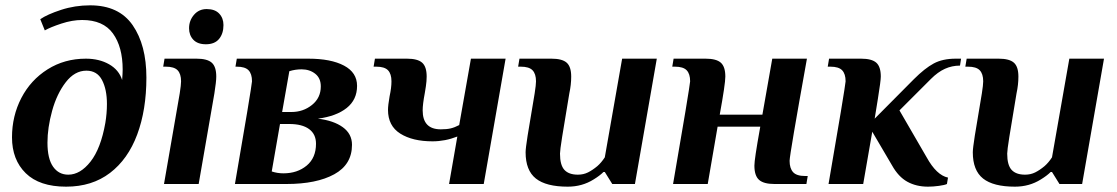

<svg xmlns="http://www.w3.org/2000/svg" viewBox="-20 -690 4188 720"><path d="M25 -175Q25 -255 60 -322.5Q95 -390 158.5 -430Q222 -470 302 -470Q352 -470 389 -449Q426 -428 438 -390Q440 -416 440 -429Q440 -514 403.5 -564.5Q367 -615 288 -615Q251 -615 210 -601.5Q169 -588 148 -576L131 -618Q157 -636 209 -653Q261 -670 318 -670Q426 -670 477.5 -595.5Q529 -521 529 -399Q529 -278 494.5 -185.5Q460 -93 392.5 -41.5Q325 10 228 10Q128 10 76.5 -40.5Q25 -91 25 -175ZM375 -229Q381 -265 381 -300Q381 -355 362.5 -390Q344 -425 304 -425Q260 -425 226.5 -381.5Q193 -338 175.5 -274.5Q158 -211 158 -155Q158 -95 179 -65Q200 -35 236 -35Q281 -35 319.5 -84Q358 -133 375 -229Z M689 -584Q689 -613 707.5 -634.5Q726 -656 755 -656Q786 -656 802 -639Q818 -622 818 -596Q818 -564 801.5 -544Q785 -524 752 -524Q721 -524 705 -541Q689 -558 689 -584ZM654 -340Q659 -372 659 -385Q659 -413 646 -426.5Q633 -440 602 -440H592L597 -470H717Q757 -470 774 -455Q791 -440 791 -403Q791 -384 784 -340L725 0H595Z M907 -270Q925 -379 925 -385Q925 -413 912 -426.5Q899 -440 868 -440H863L868 -470H1136Q1221 -470 1270 -444Q1319 -418 1319 -368Q1319 -316 1280 -285Q1241 -254 1172 -245Q1231 -238 1265.5 -213Q1300 -188 1300 -147Q1300 -73 1233.5 -36.5Q1167 0 1054 0H861ZM1073 -270Q1117 -270 1150 -296.5Q1183 -323 1183 -366Q1183 -397 1162 -413.5Q1141 -430 1111 -430Q1087 -430 1065 -423L1038 -270ZM1165 -151Q1165 -187 1139 -206Q1113 -225 1065 -225H1030L999 -47Q1020 -40 1043 -40Q1095 -40 1130 -69Q1165 -98 1165 -151Z M1695 -178Q1649 -160 1602 -160Q1527 -160 1481 -189Q1435 -218 1435 -278Q1435 -295 1441 -329Q1448 -361 1448 -385Q1448 -413 1435 -426.5Q1422 -440 1391 -440H1381L1386 -470H1506Q1546 -470 1563 -455Q1580 -440 1580 -403Q1580 -386 1577 -366Q1574 -346 1573 -341Q1565 -299 1565 -276Q1565 -205 1633 -205Q1655 -205 1670 -208.5Q1685 -212 1702 -221L1746 -470H1876L1794 0H1664Z M1951 -119Q1951 -133 1958.5 -181Q1966 -229 1985 -340Q1990 -372 1990 -385Q1990 -413 1977 -426.5Q1964 -440 1933 -440H1923L1928 -470H2048Q2088 -470 2105 -455Q2122 -440 2122 -403Q2122 -372 2115 -340Q2096 -227 2088 -176.5Q2080 -126 2080 -114Q2080 -71 2096.5 -53Q2113 -35 2147 -35Q2168 -35 2185 -43.5Q2202 -52 2220 -67Q2235 -80 2248 -100L2313 -470H2443L2361 0H2276L2248 -45H2243Q2229 -31 2206 -17Q2163 10 2109 10Q2028 10 1989.5 -20.5Q1951 -51 1951 -119Z M2550 -270Q2568 -379 2568 -385Q2568 -413 2555 -426.5Q2542 -440 2511 -440H2501L2506 -470H2626Q2666 -470 2683 -455Q2700 -440 2700 -403Q2700 -375 2679 -260H2839L2876 -470H3006Q2941 -109 2941 -87Q2941 -59 2954 -44.5Q2967 -30 2999 -30H3009L3004 0H2884Q2844 0 2826.5 -15.5Q2809 -31 2809 -69Q2809 -81 2814 -114.5Q2819 -148 2831 -215H2671L2634 0H2504Z M3325 -70 3251 -196 3217 0H3087L3133 -270Q3151 -379 3151 -385Q3151 -413 3138 -426.5Q3125 -440 3094 -440H3084L3089 -470H3209Q3249 -470 3266 -455Q3283 -440 3283 -403Q3283 -387 3272 -319L3260 -245L3407 -393Q3448 -434 3481.5 -452Q3515 -470 3564 -470H3584L3580 -444Q3550 -444 3523.5 -432Q3497 -420 3471 -394L3353 -276L3455 -100Q3492 -33 3535 -24L3531 0Q3523 4 3501 7Q3479 10 3460 10Q3416 10 3382.5 -8.5Q3349 -27 3325 -70Z M3628 -119Q3628 -133 3635.5 -181Q3643 -229 3662 -340Q3667 -372 3667 -385Q3667 -413 3654 -426.5Q3641 -440 3610 -440H3600L3605 -470H3725Q3765 -470 3782 -455Q3799 -440 3799 -403Q3799 -372 3792 -340Q3773 -227 3765 -176.5Q3757 -126 3757 -114Q3757 -71 3773.5 -53Q3790 -35 3824 -35Q3845 -35 3862 -43.5Q3879 -52 3897 -67Q3912 -80 3925 -100L3990 -470H4120L4038 0H3953L3925 -45H3920Q3906 -31 3883 -17Q3840 10 3786 10Q3705 10 3666.5 -20.5Q3628 -51 3628 -119Z"/></svg>

Font: Philosopher
Style: Bold Italic
Weight: 700
Italic angle: -10°
Designer: Jovanny Lemonad
Foundry: Jovanny Lemonad
Version: Version 2.000